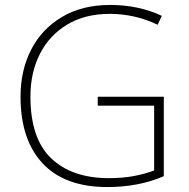

<svg xmlns="http://www.w3.org/2000/svg" viewBox="-20 -839 762 776"><path d="M375 -448H642V-127Q592 -105 534.5 -94Q477 -83 414 -83Q242 -83 152.5 -178.5Q63 -274 63 -448Q63 -555 106 -638.5Q149 -722 230.5 -770.5Q312 -819 425 -819Q483 -819 535 -808Q587 -797 634 -775L617 -739Q569 -762 520.5 -772.5Q472 -783 424 -783Q324 -783 252 -740Q180 -697 141.5 -621.5Q103 -546 103 -449Q103 -279 187 -199Q271 -119 420 -119Q476 -119 521 -127.5Q566 -136 603 -150V-412H375Z"/></svg>

Font: Noto Sans Kannada UI ExtraLight
Style: Regular
Weight: 200
Designer: Jelle Bosma - Monotype Design Team
Foundry: Monotype Imaging Inc.
Version: Version 2.005; ttfautohint (v1.8.4.7-5d5b)